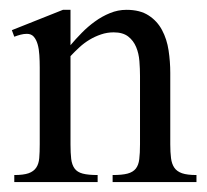

<svg xmlns="http://www.w3.org/2000/svg" viewBox="-20 -367 417 387"><path d="M207 0V-14.2Q226.1 -14.2 237.1 -17.1Q248 -20 253.7 -27.1Q259.3 -34.2 260.7 -46.1Q262.2 -58.1 262.2 -76.2V-213.9Q262.2 -228 261 -243.7Q259.8 -259.3 254.4 -272.2Q249 -285.2 238.3 -293.5Q227.5 -301.8 209 -301.8Q195.8 -301.8 183.6 -297.6Q171.4 -293.5 160.4 -286.9Q149.4 -280.3 139.9 -271.5Q130.4 -262.7 122.1 -253.9V-76.2Q122.1 -58.6 123.5 -46.6Q125 -34.7 130.4 -27.3Q135.7 -20 146.7 -17.1Q157.7 -14.2 176.8 -14.2V0H8.8V-14.2Q27.3 -14.2 37.6 -17.8Q47.9 -21.5 53 -29.1Q58.1 -36.6 59.1 -48.3Q60.1 -60.1 60.1 -76.2V-231.4Q60.1 -244.1 59.3 -256.1Q58.6 -268.1 55.9 -277.6Q53.2 -287.1 48.1 -293Q43 -298.8 34.2 -298.8Q27.8 -298.8 21.5 -297.1Q15.1 -295.4 8.8 -293L3.9 -306.2L106.9 -347.2H122.1V-275.9Q132.3 -288.1 144.8 -300.8Q157.2 -313.5 171.4 -323.7Q185.5 -334 201.7 -340.6Q217.8 -347.2 234.9 -347.2Q262.2 -347.2 279.5 -335.9Q296.9 -324.7 306.6 -306.4Q316.4 -288.1 319.8 -265.4Q323.2 -242.7 323.2 -220.2V-76.2Q323.2 -60.1 324.7 -48.3Q326.2 -36.6 331.3 -29.1Q336.4 -21.5 346.9 -17.8Q357.4 -14.2 376 -14.2V0Z"/></svg>

Font: Scheherazade Rohingya
Style: Regular
Weight: 400
Designer: SIL International
Foundry: SIL International
Version: Version 2.000 (build 440/429)